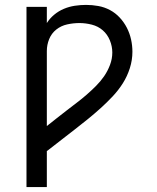

<svg xmlns="http://www.w3.org/2000/svg" viewBox="-20 -763 640 783"><path d="M88 0V-735H171V-669Q183 -688 201 -703Q219 -718 240.5 -727Q262 -736 285 -739.5Q308 -743 331 -743Q356 -743 381 -738.5Q406 -734 428.5 -722Q451 -710 468.5 -691Q486 -672 497.5 -649.5Q509 -627 514.5 -602Q520 -577 520 -552Q520 -518 509.5 -485Q499 -452 481 -423.5Q463 -395 439.5 -370Q416 -345 390.5 -322Q365 -299 338.5 -277.5Q312 -256 285.5 -235.5Q259 -215 232 -194Q205 -173 178 -152L173 -148Q172 -148 172 -148L171 -147V0ZM171 -249Q191 -265 211.5 -281Q232 -297 252.5 -313Q273 -329 293.5 -344.5Q314 -360 333.5 -377Q353 -394 371.5 -412.5Q390 -431 404.5 -452Q419 -473 428.5 -498Q438 -523 438 -549Q438 -574 428 -598.5Q418 -623 399 -639.5Q380 -656 354.5 -662.5Q329 -669 304 -669Q279 -669 254 -663.5Q229 -658 209.5 -642.5Q190 -627 180.5 -603.5Q171 -580 171 -555Z"/></svg>

Font: Iosevka Extended
Style: Regular
Weight: 400
Width: 7
Monospace: yes
Designer: Belleve Invis
Foundry: Belleve Invis
Version: Version 32.5.0; ttfautohint (v1.8.4)